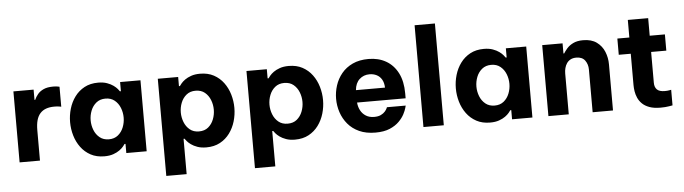

<svg xmlns="http://www.w3.org/2000/svg" viewBox="-54 -997 5084 1428"><g transform="rotate(-5 2488.0 -282.5)"><path d="M210 0H58V-530H208.8V-453.2H214Q223.2 -474.4 239.4 -494.3Q255.6 -514.2 283.6 -527.1Q311.6 -540 355.2 -540Q376.4 -540 389.5 -537.3Q402.6 -534.6 402.6 -534.6V-385.4Q402.6 -385.4 388.3 -388.1Q374 -390.8 351 -390.8Q315.8 -390.8 289.4 -381.3Q263 -371.8 245.1 -351.9Q227.2 -332 218.6 -301.1Q210 -270.2 210 -227Z M690.8 -540Q729.4 -540 757.4 -529.9Q785.4 -519.8 804.1 -506.2Q822.8 -492.6 833.3 -479.9Q843.8 -467.2 847.4 -461.6H854.6V-530H1006.6V0H854.6V-68.4H847.4Q843.8 -62.8 833.3 -49.9Q822.8 -37 804.1 -23.4Q785.4 -9.8 757.4 0.1Q729.4 10 690.8 10Q632 10 588.5 -13.5Q545 -37 515.9 -76.5Q486.8 -116 472.4 -165Q458 -214 458 -265Q458 -316 472.4 -365Q486.8 -414 515.9 -453.5Q545 -493 588.5 -516.5Q632 -540 690.8 -540ZM735 -417Q694 -417 666.4 -394.5Q638.8 -372 625.2 -337.3Q611.6 -302.6 611.6 -265Q611.6 -227.8 625.2 -192.9Q638.8 -158 666.4 -135.5Q694 -113 735 -113Q776 -113 803.4 -135.5Q830.8 -158 844.4 -192.9Q858 -227.8 858 -265Q858 -302.6 844.4 -337.3Q830.8 -372 803.4 -394.5Q776 -417 735 -417Z M1288 195.4H1136V-530H1288V-461.6H1295.2Q1298.8 -467.2 1309.3 -480.1Q1319.8 -493 1338.5 -506.6Q1357.2 -520.2 1385.4 -530.1Q1413.6 -540 1451.8 -540Q1510.6 -540 1554.1 -516.5Q1597.6 -493 1626.7 -453.5Q1655.8 -414 1670.2 -365Q1684.6 -316 1684.6 -265Q1684.6 -214 1670.2 -165Q1655.8 -116 1626.7 -76.5Q1597.6 -37 1554.1 -13.5Q1510.6 10 1451.8 10Q1413.6 10 1385.4 -0.1Q1357.2 -10.2 1338.5 -23.8Q1319.8 -37.4 1309.3 -50.1Q1298.8 -62.8 1295.2 -68.4H1288ZM1284.6 -265Q1284.6 -227.8 1298.2 -192.9Q1311.8 -158 1339.2 -135.5Q1366.6 -113 1407.6 -113Q1449.6 -113 1476.7 -135.5Q1503.8 -158 1517.4 -192.9Q1531 -227.8 1531 -265Q1531 -302.6 1517.4 -337.3Q1503.8 -372 1476.7 -394.5Q1449.6 -417 1407.6 -417Q1366.6 -417 1339.2 -394.5Q1311.8 -372 1298.2 -337.3Q1284.6 -302.6 1284.6 -265Z M1950 195.4H1798V-530H1950V-461.6H1957.2Q1960.8 -467.2 1971.3 -480.1Q1981.8 -493 2000.5 -506.6Q2019.2 -520.2 2047.4 -530.1Q2075.6 -540 2113.8 -540Q2172.6 -540 2216.1 -516.5Q2259.6 -493 2288.7 -453.5Q2317.8 -414 2332.2 -365Q2346.6 -316 2346.6 -265Q2346.6 -214 2332.2 -165Q2317.8 -116 2288.7 -76.5Q2259.6 -37 2216.1 -13.5Q2172.6 10 2113.8 10Q2075.6 10 2047.4 -0.1Q2019.2 -10.2 2000.5 -23.8Q1981.8 -37.4 1971.3 -50.1Q1960.8 -62.8 1957.2 -68.4H1950ZM1946.6 -265Q1946.6 -227.8 1960.2 -192.9Q1973.8 -158 2001.2 -135.5Q2028.6 -113 2069.6 -113Q2111.6 -113 2138.7 -135.5Q2165.8 -158 2179.4 -192.9Q2193 -227.8 2193 -265Q2193 -302.6 2179.4 -337.3Q2165.8 -372 2138.7 -394.5Q2111.6 -417 2069.6 -417Q2028.6 -417 2001.2 -394.5Q1973.8 -372 1960.2 -337.3Q1946.6 -302.6 1946.6 -265Z M2714.8 10Q2645 10 2593.9 -13.2Q2542.8 -36.4 2509.6 -76.1Q2476.4 -115.8 2460.2 -164.9Q2444 -214 2444 -265.6Q2444 -315.6 2459.7 -364.6Q2475.4 -413.6 2508 -453.3Q2540.6 -493 2590.7 -516.5Q2640.8 -540 2709.6 -540Q2783.6 -540 2839.8 -507.8Q2896 -475.6 2927.8 -413.7Q2959.6 -351.8 2959.6 -261.6V-224.6H2597Q2599.4 -192.8 2613.4 -166.1Q2627.4 -139.4 2653 -123.2Q2678.6 -107 2714.8 -107Q2745.6 -107 2765.1 -116.6Q2784.6 -126.2 2795.7 -138.8Q2806.8 -151.4 2811.1 -161Q2815.4 -170.6 2815.4 -170.6H2955.4Q2955.4 -170.6 2950.4 -152.2Q2945.4 -133.8 2931.8 -107.3Q2918.2 -80.8 2891.4 -53.8Q2864.6 -26.8 2821.7 -8.4Q2778.8 10 2714.8 10ZM2596.8 -317.2H2813.8Q2812.4 -354.2 2798.1 -378.3Q2783.8 -402.4 2760 -414.2Q2736.2 -426 2707.2 -426Q2662.8 -426 2632.1 -397.8Q2601.4 -369.6 2596.8 -317.2Z M3225 0H3073L3073.4 -760H3225Z M3570.8 -540Q3609.4 -540 3637.4 -529.9Q3665.4 -519.8 3684.1 -506.2Q3702.8 -492.6 3713.3 -479.9Q3723.8 -467.2 3727.4 -461.6H3734.6V-530H3886.6V0H3734.6V-68.4H3727.4Q3723.8 -62.8 3713.3 -49.9Q3702.8 -37 3684.1 -23.4Q3665.4 -9.8 3637.4 0.1Q3609.4 10 3570.8 10Q3512 10 3468.5 -13.5Q3425 -37 3395.9 -76.5Q3366.8 -116 3352.4 -165Q3338 -214 3338 -265Q3338 -316 3352.4 -365Q3366.8 -414 3395.9 -453.5Q3425 -493 3468.5 -516.5Q3512 -540 3570.8 -540ZM3615 -417Q3574 -417 3546.4 -394.5Q3518.8 -372 3505.2 -337.3Q3491.6 -302.6 3491.6 -265Q3491.6 -227.8 3505.2 -192.9Q3518.8 -158 3546.4 -135.5Q3574 -113 3615 -113Q3656 -113 3683.4 -135.5Q3710.8 -158 3724.4 -192.9Q3738 -227.8 3738 -265Q3738 -302.6 3724.4 -337.3Q3710.8 -372 3683.4 -394.5Q3656 -417 3615 -417Z M4158 0H4006V-530H4158V-454.2H4163.4Q4172.8 -469.8 4189.9 -489.9Q4207 -510 4236.8 -525Q4266.6 -540 4311.8 -540Q4374 -540 4412.9 -511.7Q4451.8 -483.4 4470 -438.7Q4488.2 -394 4488.2 -344.6V0H4336.2V-319.4Q4336.2 -358 4315.4 -386.7Q4294.6 -415.4 4250 -415.4Q4225 -415.4 4207.3 -406Q4189.6 -396.6 4178.9 -380.7Q4168.2 -364.8 4163.1 -345.3Q4158 -325.8 4158 -305Z M4842.6 10Q4793.4 10 4760.2 -2.1Q4727 -14.2 4706.4 -34.3Q4685.8 -54.4 4675 -79Q4664.2 -103.6 4660.4 -128.3Q4656.6 -153 4656.6 -174.6V-661.2H4808.6V-178.8Q4808.6 -146 4826.4 -128.1Q4844.2 -110.2 4885 -110.2Q4903.4 -110.2 4918 -112.9Q4932.6 -115.6 4932.6 -115.6V0.8Q4932.6 0.8 4905.7 5.4Q4878.8 10 4842.6 10ZM4922 -408.8H4567V-530H4922Z"/></g></svg>

Font: Be Vietnam Pro Variable Thin
Style: Regular
Weight: 100
Designer: Lam Bao, Tony Le, Vietanh Nguyen
Foundry: Yellow Type Foundry
Version: Version 1.002